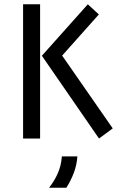

<svg xmlns="http://www.w3.org/2000/svg" viewBox="-20 -645 582 894"><path d="M440.3 -577.8Q440.3 -577.8 269.4 -386.1Q269.4 -386.1 504.9 -47.2Q504.9 -47.2 441 0Q441 0 175 -385.4Q175 -385.4 388.9 -625Q388.9 -625 440.3 -577.8ZM87.5 0Q87.5 0 87.5 -625Q87.5 -625 166.7 -625Q166.7 -625 166.7 0Q166.7 0 87.5 0ZM208.3 229.2Q231.9 200 248.3 163.9Q264.6 127.8 268.1 83.3H340.3Q337.5 123.6 323.6 160.1Q309.7 196.5 288.9 229.2Z"/></svg>

Font: co2trust
Style: Regular
Weight: 400
Designer: Kristian Moeller
Foundry: Dicotype
Version: Version 1.000